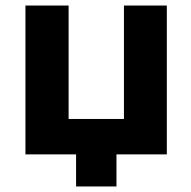

<svg xmlns="http://www.w3.org/2000/svg" viewBox="-20 -558 690 694"><path d="M583 0H401V116H255V0H72V-538H228V-128H428V-538H583Z"/></svg>

Font: Chess Sans
Style: Bold
Weight: 700
Designer: Wolf Bōese
Foundry: Wolf Bōese
Version: Version 7.223